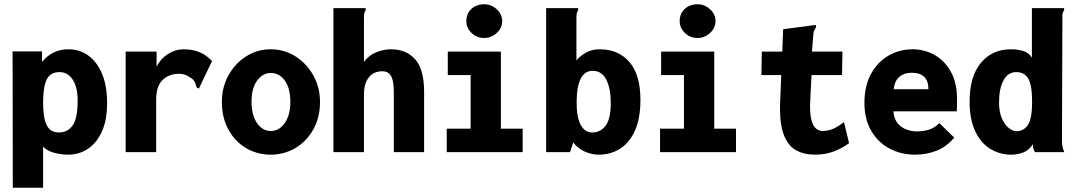

<svg xmlns="http://www.w3.org/2000/svg" viewBox="-20 -713 5040 900"><path d="M40 167 39 -472H177V-423Q203 -454 234 -468Q265 -482 302 -482Q353 -482 393.5 -453Q434 -424 458 -368Q482 -312 482 -231Q482 -148 456.5 -94Q431 -40 390 -14Q349 12 300 12Q266 12 233 3Q200 -6 182 -26V167ZM256 -92Q297 -92 320.5 -125Q344 -158 344 -242Q344 -304 321 -339.5Q298 -375 259 -375Q216 -375 199 -340.5Q182 -306 182 -232Q182 -160 199 -126Q216 -92 256 -92Z M569 -471H714V-401Q733 -438 767.5 -460Q802 -482 841 -482Q882 -482 914 -469Q946 -456 974 -427L916 -306L913 -298L903 -302Q899 -310 897 -319.5Q895 -329 884 -341Q871 -352 854.5 -359.5Q838 -367 818 -367Q772 -367 742 -338Q712 -309 712 -245V0H569Z M1249 12Q1186 12 1134 -18.5Q1082 -49 1051 -105Q1020 -161 1020 -235Q1020 -304 1051 -360Q1082 -416 1134 -449Q1186 -482 1249 -482Q1312 -482 1364.5 -449Q1417 -416 1448.5 -360Q1480 -304 1480 -235Q1480 -162 1448.5 -106Q1417 -50 1364.5 -19Q1312 12 1249 12ZM1249 -99Q1289 -99 1315 -136.5Q1341 -174 1341 -235Q1341 -300 1315 -335.5Q1289 -371 1249 -371Q1212 -371 1185.5 -335.5Q1159 -300 1159 -235Q1159 -174 1184.5 -136.5Q1210 -99 1249 -99Z M1543 -675H1694V-664Q1689 -658 1687.5 -651Q1686 -644 1686 -627V-423Q1710 -455 1745 -468.5Q1780 -482 1813 -482Q1884 -482 1926 -435Q1968 -388 1968 -283V0H1826V-282Q1826 -336 1812.5 -357.5Q1799 -379 1773 -379Q1731 -379 1708.5 -350Q1686 -321 1686 -270V0H1543Z M2074 0V-110H2186V-361H2079V-471H2328V-110H2430V0ZM2250 -535Q2215 -535 2190.5 -558.5Q2166 -582 2166 -614Q2166 -649 2189.5 -671Q2213 -693 2250 -693Q2283 -693 2308.5 -669.5Q2334 -646 2334 -614Q2334 -582 2308.5 -558.5Q2283 -535 2250 -535Z M2787 12Q2754 12 2722 -2Q2690 -16 2667 -45L2652 0H2540V-675H2690V-664Q2685 -658 2683.5 -651Q2682 -644 2682 -627V-430Q2702 -454 2731 -468.5Q2760 -483 2794 -482Q2880 -481 2931 -421.5Q2982 -362 2982 -245Q2982 -157 2956 -100Q2930 -43 2886 -15.5Q2842 12 2787 12ZM2756 -92Q2794 -92 2818.5 -123.5Q2843 -155 2843 -230Q2843 -298 2822 -339.5Q2801 -381 2758 -381Q2721 -381 2702.5 -345Q2684 -309 2683 -241Q2682 -165 2701.5 -128.5Q2721 -92 2756 -92Z M3074 0V-110H3186V-361H3079V-471H3328V-110H3430V0ZM3250 -535Q3215 -535 3190.5 -558.5Q3166 -582 3166 -614Q3166 -649 3189.5 -671Q3213 -693 3250 -693Q3283 -693 3308.5 -669.5Q3334 -646 3334 -614Q3334 -582 3308.5 -558.5Q3283 -535 3250 -535Z M3799 12Q3749 12 3711 -9Q3673 -30 3653 -84Q3633 -138 3637 -236L3642 -361H3549L3551 -471H3647L3651 -576L3795 -595L3804 -596L3805 -585Q3801 -578 3797 -571Q3793 -564 3792 -547L3786 -471H3929L3927 -361H3784L3778 -243Q3775 -186 3782.5 -154.5Q3790 -123 3804.5 -111Q3819 -99 3835 -99Q3866 -99 3891.5 -112Q3917 -125 3936 -141L3960 -42Q3926 -17 3886.5 -2.5Q3847 12 3799 12Z M4270 12Q4203 12 4149 -17Q4095 -46 4063.5 -100.5Q4032 -155 4032 -231Q4032 -309 4062 -365Q4092 -421 4143.5 -451.5Q4195 -482 4258 -482Q4313 -482 4360.5 -455.5Q4408 -429 4437 -377Q4466 -325 4466 -250Q4466 -238 4466 -220Q4466 -202 4465 -191H4168Q4170 -158 4186.5 -137Q4203 -116 4227.5 -106.5Q4252 -97 4277 -97Q4306 -97 4332.5 -104.5Q4359 -112 4383 -136L4453 -68Q4417 -25 4370 -6.5Q4323 12 4270 12ZM4169 -295H4332Q4332 -372 4253 -372Q4219 -372 4196.5 -353.5Q4174 -335 4169 -295Z M4720 12Q4666 12 4621.5 -15.5Q4577 -43 4551 -98.5Q4525 -154 4525 -236Q4525 -355 4578 -418.5Q4631 -482 4719 -482Q4746 -482 4773.5 -475Q4801 -468 4817 -443V-675H4968V-664Q4963 -658 4961 -651Q4959 -644 4960 -627L4958 -56Q4958 -42 4960 -28Q4962 -14 4969 0H4831Q4824 -14 4823 -18.5Q4822 -23 4822 -37Q4804 -9 4777 1.5Q4750 12 4720 12ZM4745 -98Q4779 -98 4798.5 -127.5Q4818 -157 4818 -236Q4818 -314 4800 -344.5Q4782 -375 4744 -375Q4705 -375 4684 -336.5Q4663 -298 4663 -232Q4663 -189 4676 -159Q4689 -129 4708 -113.5Q4727 -98 4745 -98Z"/></svg>

Font: Inconsolata Black
Style: Regular
Weight: 900
Monospace: yes
Designer: Raph Levien, Cyreal, Brenton Simpson
Foundry: Raph Levien, Cyreal, Google
Version: Version 3.001; ttfautohint (v1.8.2.53-6de2)